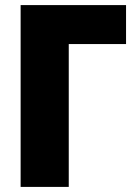

<svg xmlns="http://www.w3.org/2000/svg" viewBox="-20 -734 534 754"><path d="M475 -561H250V0H61V-714H475Z"/></svg>

Font: Noto Sans Display Black Narrow
Style: Regular
Weight: 900
Width: 4
Designer: Monotype Design team
Foundry: Monotype Imaging Inc.
Version: Version 1.000